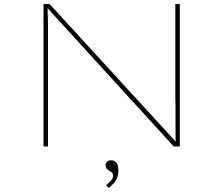

<svg xmlns="http://www.w3.org/2000/svg" viewBox="-20 -720 1099 944"><path d="M194 0V-700H224L849 -18L844 -17Q843 -35 843 -57.5Q843 -80 843 -104.5Q843 -129 843 -153.5Q843 -178 843 -200.5Q843 -223 842 -241V-700H864V0H834L209 -685H214Q214 -673 214.5 -657.5Q215 -642 215.5 -622.5Q216 -603 216 -579.5Q216 -556 216 -529Q216 -502 216 -470V0ZM515 204 502 191Q509 184 517 177Q525 170 530.5 162Q536 154 536 144Q536 136 533 131Q530 126 519 121Q509 116 504 109Q499 102 499 92Q499 83 506 75.5Q513 68 526 68Q543 68 552.5 80.5Q562 93 562 114Q562 127 560 138.5Q558 150 553 160.5Q548 171 538.5 181.5Q529 192 515 204Z"/></svg>

Font: Lexend Zetta Thin
Style: Regular
Weight: 250
Version: Version 1.007